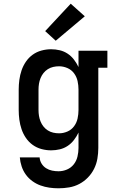

<svg xmlns="http://www.w3.org/2000/svg" viewBox="-20 -804 640 1037"><path d="M296 213Q271 213 246.5 209.5Q222 206 198.5 197.5Q175 189 154.5 174Q134 159 119.5 139Q105 119 97 95Q89 71 87 46H194Q195 64 204.5 79.5Q214 95 229 104.5Q244 114 261.5 117.5Q279 121 296 121Q320 121 342 111.5Q364 102 378.5 83.5Q393 65 398.5 41.5Q404 18 404 -5V-88Q394 -67 379.5 -48Q365 -29 345.5 -16Q326 -3 303 2.5Q280 8 256 8Q230 8 204 1Q178 -6 156.5 -21.5Q135 -37 120 -59Q105 -81 96.5 -106Q88 -131 84.5 -157.5Q81 -184 81 -210V-320Q81 -346 84.5 -372.5Q88 -399 96.5 -424Q105 -449 120 -471Q135 -493 156.5 -508.5Q178 -524 204 -531Q230 -538 256 -538Q280 -538 303 -532.5Q326 -527 345.5 -514Q365 -501 379.5 -482Q394 -463 404 -442V-530H560V-438H511V-5Q511 24 506 53Q501 82 488 108Q475 134 454.5 155Q434 176 408.5 189.5Q383 203 354 208Q325 213 296 213ZM299 -84Q322 -84 344 -93.5Q366 -103 380 -122Q394 -141 399 -164Q404 -187 404 -210V-320Q404 -343 399 -366Q394 -389 380 -408Q366 -427 344 -436.5Q322 -446 299 -446Q283 -446 267.5 -442.5Q252 -439 238.5 -430.5Q225 -422 215 -409.5Q205 -397 199 -382Q193 -367 190.5 -351.5Q188 -336 188 -320V-210Q188 -194 190.5 -178.5Q193 -163 199 -148Q205 -133 215 -120.5Q225 -108 238.5 -99.5Q252 -91 267.5 -87.5Q283 -84 299 -84ZM281 -584 224 -636 362 -784 438 -716Z"/></svg>

Font: Iosevka Curly Slab SmBdEx
Style: Regular
Weight: 600
Width: 7
Monospace: yes
Designer: Belleve Invis
Foundry: Belleve Invis
Version: Version 11.1.0; ttfautohint (v1.8.3)